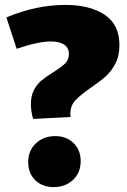

<svg xmlns="http://www.w3.org/2000/svg" viewBox="-20 -748 519 783"><path d="M115 -263Q106 -296 106 -323Q106 -358 119 -382Q132 -406 150.5 -421Q169 -436 198 -454Q230 -474 245.5 -489Q261 -504 261 -528Q261 -553 241.5 -566Q222 -579 188 -579Q136 -579 48 -549L6 -677Q128 -728 247 -728Q346 -728 406.5 -688Q467 -648 467 -564Q467 -520 450.5 -488.5Q434 -457 411 -436.5Q388 -416 350 -390Q307 -360 287 -338.5Q267 -317 267 -285Q267 -276 268 -271ZM205 -193Q251 -193 280 -164.5Q309 -136 309 -91Q309 -43 277.5 -14Q246 15 199 15Q153 15 124 -13Q95 -41 95 -87Q95 -134 126.5 -163.5Q158 -193 205 -193Z"/></svg>

Font: Bitter Pro Black
Style: Regular
Weight: 900
Designer: Sol Matas, and Bitter project Authors
Foundry: Sol Matas
Version: Version 1.010